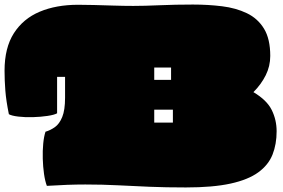

<svg xmlns="http://www.w3.org/2000/svg" viewBox="-20 -801 1244 844"><path d="M797 23Q709 23 637.5 20Q566 17 498 13.5Q430 10 355 10Q280 10 186 16Q178 -5 173.5 -36.5Q169 -68 168 -103Q167 -138 170 -169.5Q173 -201 180 -222Q201 -228 221 -242Q241 -256 253.5 -286.5Q266 -317 266 -371V-463H231V-303Q219 -296 189 -291.5Q159 -287 124.5 -286Q90 -285 60.5 -288.5Q31 -292 19 -299Q7 -358 3.5 -402.5Q0 -447 0 -490Q0 -591 41 -655Q82 -719 154.5 -749.5Q227 -780 323 -780Q352 -780 392.5 -779Q433 -778 478.5 -776.5Q524 -775 566 -775Q614 -775 682.5 -778Q751 -781 828 -781Q895 -781 956 -773.5Q1017 -766 1065 -743Q1113 -720 1140.5 -675Q1168 -630 1168 -555Q1168 -510 1148 -470Q1128 -430 1094 -396Q1153 -361 1174.5 -317.5Q1196 -274 1196 -224Q1196 -167 1178 -121.5Q1160 -76 1115.5 -43.5Q1071 -11 993.5 6Q916 23 797 23ZM658 -450H732V-504H658ZM658 -262H740V-319H658Z"/></svg>

Font: Oi
Style: Regular
Weight: 400
Designer: Kostas Bartsokas, Mohamad Dakak
Foundry: Foundry5
Version: Version 4.000